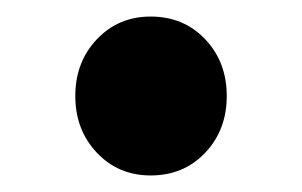

<svg xmlns="http://www.w3.org/2000/svg" viewBox="-20 -198 365 232"><path d="M162 14Q123 14 97 -13.5Q71 -41 71 -82Q71 -123 97 -150.5Q123 -178 162 -178Q202 -178 228 -150.5Q254 -123 254 -82Q254 -41 228 -13.5Q202 14 162 14Z"/></svg>

Font: SpoqaHanSansJP-Bold
Style: Regular
Weight: 700
Designer: [Source Han Sans]
Ryoko NISHIZUKA  (kana & ideographs); Paul D. Hunt (Latin, Greek & Cyrillic); Wenlong ZHANG  (bopomofo
Foundry: Spoqa (http://bi.spoqa.com)
Version: Version 1.002.20150607